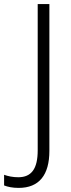

<svg xmlns="http://www.w3.org/2000/svg" viewBox="-93 -734 348 937"><path d="M-2 183C98 183 148 120 148 2V-714H91V0C91 89 61 131 -4 131C-30 131 -54 126 -73 119V171C-55 178 -32 183 -2 183Z"/></svg>

Font: Noto Sans Malayalam SemiCondensed Light
Style: Regular
Weight: 300
Width: 4
Designer: Jelle Bosma - Monotype Design Team
Foundry: Monotype Imaging Inc.
Version: Version 2.104